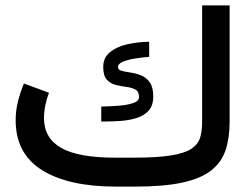

<svg xmlns="http://www.w3.org/2000/svg" viewBox="-20 -692 934 712"><path d="M477.5 -107.4Q564 -107.4 614.7 -115.7Q665.5 -124 690.2 -140.6Q714.8 -157.2 722.2 -181.9Q729.5 -206.5 729.5 -239.3V-671.9H831.5V-240.2Q831.5 -180.2 816.4 -135Q801.3 -89.8 762.9 -59.8Q724.6 -29.8 656 -14.9Q587.4 0 481 0H410.2Q233.9 0 136 -61Q38.1 -122.1 38.1 -246.1Q38.1 -282.7 46.9 -317.1Q55.7 -351.6 68.8 -382.3L161.6 -348.1Q153.3 -327.1 148.2 -301.8Q143.1 -276.4 143.1 -253.4Q143.6 -179.2 207.3 -143.3Q271 -107.4 405.3 -107.4ZM355.5 -296.9Q389.2 -297.4 421.4 -300Q453.6 -302.7 474.6 -310.1Q495.6 -317.4 495.6 -332Q495.6 -352.5 482.2 -359.9Q468.8 -367.2 449 -369.6Q429.2 -372.1 409.4 -377Q389.6 -381.8 376.2 -396.5Q362.8 -411.1 362.8 -443.8Q362.8 -478.5 388.4 -499Q414.1 -519.5 453.1 -528.1Q492.2 -536.6 533.2 -537.1V-481Q509.3 -479.5 482.4 -475.3Q455.6 -471.2 436.5 -463.4Q417.5 -455.6 417.5 -443.4Q417.5 -433.1 430.7 -429.4Q443.8 -425.8 463.4 -423.1Q482.9 -420.4 502.4 -412.8Q522 -405.3 535.2 -387Q548.3 -368.7 548.3 -334Q548.3 -300.8 531.5 -282Q514.6 -263.2 486.8 -254.4Q459 -245.6 424.8 -243.4Q390.6 -241.2 355.5 -241.2Z"/></svg>

Font: Vazir Medium FD-WOL
Style: Medium-FD-WOL
Weight: 500
Designer: Saber Rastikerdar
Foundry: Saber Rastikerdar
Version: Version 30.0.0